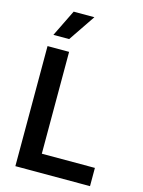

<svg xmlns="http://www.w3.org/2000/svg" viewBox="-136 -1014 814 1092"><g transform="rotate(15 270.5 -467.5)"><path d="M65.4 -707H192.4V-107.4H504.9V0H65.4ZM158.2 -934.6H280.3L173.8 -777.3H81.1Z"/></g></svg>

Font: Pretendard JP SemiBold
Style: Regular
Weight: 600
Designer: Base glyphs from Inter by Rasmus Andersson; Hangeul glyphs from Noto Sans CJK(Source Han Sans) by Jang Soo-young and Kan
Foundry: Kil Hyung-jin
Version: Version 1.309